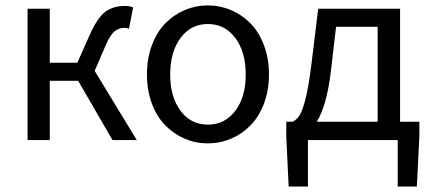

<svg xmlns="http://www.w3.org/2000/svg" viewBox="-20 -518 1592 710"><path d="M82 0V-485.8H164.1V-286.1H266.1L314 -394Q341.8 -454.6 370.6 -475.3Q399.4 -496.1 442.9 -496.1Q460.4 -496.1 472.2 -490.2L457 -412.1Q448.2 -415 440.9 -415Q419.9 -415 404.1 -402.6Q388.2 -390.1 371.1 -351.1L330.1 -255.9L485.8 0H396L269 -219.2H164.1V0Z M523.4 -242.2Q523.4 -301.8 541.7 -350.8Q560.1 -399.9 591.3 -431.6Q622.6 -463.4 663.1 -480.7Q703.6 -498 748.5 -498Q793.5 -498 834.2 -480.7Q875 -463.4 906.2 -431.6Q937.5 -399.9 956.1 -350.8Q974.6 -301.8 974.6 -242.2Q974.6 -183.6 956.1 -134.8Q937.5 -85.9 906.2 -54.2Q875 -22.5 834.2 -5.1Q793.5 12.2 748.5 12.2Q703.6 12.2 663.1 -5.1Q622.6 -22.5 591.3 -54.2Q560.1 -85.9 541.7 -134.8Q523.4 -183.6 523.4 -242.2ZM748.5 -57.1Q811.5 -57.1 850.1 -108.2Q888.7 -159.2 888.7 -242.2Q888.7 -326.2 850.1 -377.7Q811.5 -429.2 748.5 -429.2Q686 -429.2 647.7 -377.7Q609.4 -326.2 609.4 -242.2Q609.4 -159.2 647.7 -108.2Q686 -57.1 748.5 -57.1Z M1203.6 -254.9Q1188.5 -127.4 1151.4 -67.9H1376.5V-418.9H1222.7ZM1118.7 0V171.9H1047.4L1038.6 -15.1V-67.9H1062.5Q1077.6 -75.7 1088.1 -92Q1098.6 -108.4 1109.9 -152.6Q1121.1 -196.8 1130.4 -271L1156.7 -485.8H1459.5V-67.9H1530.8V-15.1L1521.5 171.9H1450.7V0Z"/></svg>

Font: Source Sans Pro
Style: Regular
Weight: 400
Designer: Paul D. Hunt
Foundry: Adobe Systems Incorporated
Version: Version 3.006;hotconv 1.0.111;makeotfexe 2.5.65597